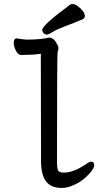

<svg xmlns="http://www.w3.org/2000/svg" viewBox="-20 -906 540 950"><path d="M287 24Q231 24 207 -9.5Q183 -43 183 -110L182 -640Q149 -635 123.5 -635Q98 -635 85 -634Q69 -634 58.5 -655.5Q48 -677 48 -693Q48 -716 63 -716Q101 -710 112 -710Q182 -710 222 -720Q246 -720 261 -690Q269 -678 269 -668Q269 -658 265.5 -651.5Q262 -645 262 -108Q262 -71 268 -61.5Q274 -52 297 -52Q342 -52 403 -92Q421 -106 432 -106Q446 -106 446 -89Q446 -77 432.5 -59Q419 -41 396.5 -22Q374 -3 343 10.5Q312 24 287 24ZM212 -735Q202 -735 195.5 -742.5Q189 -750 189 -758Q189 -781 327 -883Q331 -886 341 -886Q351 -886 367 -874Q400 -848 400 -826Q400 -817 390 -811Q345 -792 302 -776Q259 -760 240 -747.5Q221 -735 212 -735Z"/></svg>

Font: LXGW WenKai Mono Medium
Style: Regular
Weight: 500
Monospace: yes
Designer: LXGW / Fontworks Inc.
Foundry: LXGW / Fontworks Inc.
Version: Version 1.520; June 14, 2025